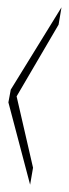

<svg xmlns="http://www.w3.org/2000/svg" viewBox="-20 -506 188 526"><path d="M62.5 0 70.5 -46.5 25.5 -242 140.5 -438.5 148.5 -486 9.5 -260.5 3 -225.5Z"/></svg>

Font: Anybody UltraCondensed ExtraLight
Style: Italic
Weight: 250
Width: 1
Italic angle: -10°
Version: Version 1.113;gftools[0.9.25]